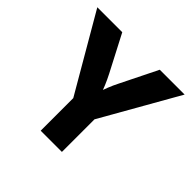

<svg xmlns="http://www.w3.org/2000/svg" viewBox="-177 -912 1097 1097"><g transform="rotate(45 371.5 -364.0)"><path d="M288.6 0V-263.2L18.6 -727.5H220.2L335 -506.8Q351.1 -475.6 364.3 -444.1Q377.4 -412.6 391.1 -372.6H360.4Q373.5 -413.1 386 -444.6Q398.4 -476.1 414.1 -506.8L523.4 -727.5H724.1L460 -263.2V0Z"/></g></svg>

Font: Inter 18pt ExtraBold
Style: Regular
Weight: 800
Designer: Rasmus Andersson
Foundry: rsms
Version: Version 4.001;git-66647c0bb